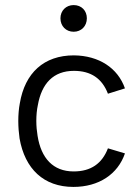

<svg xmlns="http://www.w3.org/2000/svg" viewBox="-20 -730 550 756"><path d="M270 -605C300 -605 322 -627 322 -658C322 -688 301 -710 270 -710C240 -710 218 -688 218 -658C218 -627 240 -605 270 -605ZM269 6C369 6 444 -44 472 -126L405 -146C382 -86 338 -55 270 -55C189 -55 142 -107 128 -195C125 -213 123 -233 123 -254C123 -276 125 -298 129 -316C144 -401 190 -451 271 -451C338 -451 382 -421 405 -361L472 -382C444 -462 370 -511 271 -512C153 -512 78 -443 58 -323C54 -303 52 -277 52 -254C52 -230 54 -206 57 -185C78 -65 152 6 269 6Z"/></svg>

Font: Arthouse Owned
Style: Regular
Weight: 400
Designer: Jeremy Tribby
Foundry: Tribby Type
Version: Version 1.000;PS 001.000;hotconv 1.0.88;makeotf.lib2.5.64775